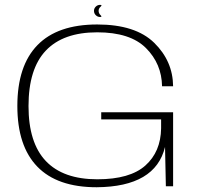

<svg xmlns="http://www.w3.org/2000/svg" viewBox="-20 -784 851 808"><path d="M387 4Q634 2 674.5 -165.5L678 0H708.5V-311.5H406V-281.5H658V-244Q656.5 -145 591.5 -87.2Q526.5 -29.5 389.5 -29.5Q246 -29.5 173 -106.2Q100 -183 100 -337.5Q100 -494.5 173 -571.2Q246 -648 389 -648Q528 -648 594.2 -581.8Q660.5 -515.5 662 -421H708.5Q707.5 -527 628.8 -604Q550 -681 389 -681Q222 -681 137.5 -594Q53 -507 53 -338Q53 -169.5 137 -82.8Q221 4 387 4ZM401 -712.5Q411.5 -712.5 403.2 -720.2Q395 -728 395 -738.5Q395 -748.5 403.5 -756Q412 -763.5 401 -763.5Q390.5 -763.5 383 -756Q375.5 -748.5 375.5 -738.5Q375.5 -727.5 383.2 -720Q391 -712.5 401 -712.5Z"/></svg>

Font: Anybody Expanded ExtraLight
Style: Regular
Weight: 250
Width: 7
Version: Version 1.113;gftools[0.9.25]